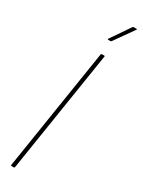

<svg xmlns="http://www.w3.org/2000/svg" viewBox="-230 -897 686 923"><g transform="rotate(30 113.0 -436.0)"><path d="M33 0Q28 0 29 -5L135 -678Q136 -683 141 -683H152Q154 -683 155.5 -682.5Q157 -682 156 -678L50 -5Q49 0 44 0ZM132 -758Q130 -758 129 -759.5Q128 -761 130 -764L202 -869Q204 -872 208 -872H223Q225 -872 226 -871Q227 -870 225 -868L150 -762Q148 -758 143 -758Z"/></g></svg>

Font: Sofia Sans Extra Condensed Thin
Style: Italic
Weight: 250
Italic angle: -9°
Version: Version 4.100